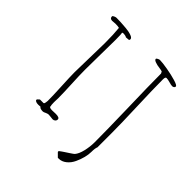

<svg xmlns="http://www.w3.org/2000/svg" viewBox="-212 -805 1069 1069"><g transform="rotate(45 322.5 -270.5)"><path d="M392.1 98.1 392.6 100.1 415.5 123H422.4Q446.3 123 467 106.4Q487.8 89.8 500 63.5Q511.7 38.6 518.1 13.4Q524.4 -11.7 524.4 -32.2Q524.4 -61 530.3 -74.2V-184.1Q530.3 -259.3 525.4 -391.1Q520.5 -522.9 520.5 -599.1Q520.5 -619.1 529.3 -619.1Q540 -619.1 556.6 -614.3Q574.2 -608.9 583.5 -608.9Q589.8 -608.9 594.7 -612.5Q599.6 -616.2 599.6 -622.1Q599.6 -630.4 567.1 -640.1Q534.7 -649.9 493.4 -657Q452.1 -664.1 432.6 -664.1Q427.7 -664.1 419.7 -659.9Q411.6 -655.8 411.6 -651.9Q411.6 -644 426.3 -638.7Q441.9 -632.8 460.4 -630.9Q480.5 -627.9 484.4 -626L490.2 -615.2Q490.2 -518.6 495.1 -349.6Q499.5 -172.4 499.5 -84Q499.5 -48.3 491 -12.2Q482.4 23.9 467.3 41Q464.4 44.4 444.3 57.6L421.9 72.3L408.2 81.5Q391.6 92.3 391.6 96.2ZM173.8 0Q180.2 0 190.9 -5.9Q202.6 -11.2 209.5 -11.2Q215.3 -11.2 226.1 -9.8Q235.8 -7.8 242.7 -7.8Q252 -7.8 258.3 -13.4Q264.6 -19 264.6 -27.8Q264.6 -42 234.9 -42Q226.6 -42 220.2 -41.5Q213.9 -41 205.6 -41Q183.6 -41 183.6 -50.8L184.6 -53.2Q181.6 -57.6 181.6 -81.1Q181.6 -91.8 182.1 -99.1L182.6 -111.8Q182.6 -153.3 179.2 -221.7Q175.8 -289.6 175.8 -331.1Q175.8 -370.6 177.2 -450.2Q178.7 -529.3 178.7 -568.8Q178.7 -613.3 175.8 -622.1L180.7 -625Q201.7 -625 209.5 -619.1L232.4 -621.1Q234.9 -627 234.9 -628.9Q234.9 -639.6 217.3 -646Q197.3 -653.3 171.4 -655.3Q128.4 -659.2 95.7 -659.2Q89.4 -659.2 80.6 -655Q71.8 -650.9 71.8 -647Q71.8 -629.9 90.8 -629.9L103 -630.9L114.7 -631.8Q135.3 -631.8 144.5 -628.9Q149.4 -583.5 149.4 -513.2Q149.4 -483.4 147 -397Q144.5 -310.1 144.5 -279.8Q144.5 -247.6 148.4 -170.4Q151.9 -102.5 151.9 -61Q151.9 -57.6 150.4 -49.3Q148.4 -42 148.4 -40L144.5 -36.1H115.7L109.9 -30.8Q105.5 -27.8 104 -25.4Q102.5 -22.9 102.5 -19Q108.4 -8.8 129.9 -8.8Q134.3 -8.8 138.2 -9.3Q141.6 -9.8 146.5 -9.8Q150.4 0 173.8 0Z"/></g></svg>

Font: Amatica SC
Style: Regular
Weight: 400
Version: Version 2.000